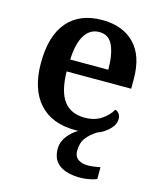

<svg xmlns="http://www.w3.org/2000/svg" viewBox="-116 -631 789 945"><g transform="rotate(15 279.0 -159.0)"><path d="M384 230Q315 230 277 203.5Q239 177 239 120Q239 86 261.5 56.5Q284 27 314 10Q310 10 306.5 10Q303 10 299 10Q178 10 114 -62Q50 -134 50 -265Q50 -405 112 -476.5Q174 -548 288 -548Q392 -548 452 -487Q512 -426 512 -308V-258H183Q185 -155 221 -108Q257 -61 326 -61Q377 -61 411.5 -84Q446 -107 463 -138Q475 -135 483 -124.5Q491 -114 491 -98Q491 -69 465 -43.5Q439 -18 407 -7Q375 12 354.5 38.5Q334 65 334 105Q334 135 353.5 148.5Q373 162 403 162Q416 162 432 160Q448 158 466 154V214Q450 222 425 226Q400 230 384 230ZM379 -319Q379 -396 358.5 -441.5Q338 -487 289 -487Q242 -487 215 -444Q188 -401 185 -319Z"/></g></svg>

Font: Noto Serif Telugu SemiBold
Style: Regular
Weight: 600
Designer: Jelle Bosma - Monotype Design Team
Foundry: Monotype Imaging Inc.
Version: Version 2.005; ttfautohint (v1.8.4.7-5d5b)